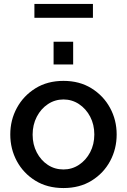

<svg xmlns="http://www.w3.org/2000/svg" viewBox="-20 -941 642 971"><path d="M301 10Q219 10 158.5 -27.5Q98 -65 65 -126.5Q32 -188 32 -261Q32 -334 65.5 -395.5Q99 -457 159.5 -494.5Q220 -532 301 -532Q382 -532 442.5 -494.5Q503 -457 536.5 -395.5Q570 -334 570 -261Q570 -188 537 -126.5Q504 -65 443.5 -27.5Q383 10 301 10ZM145 -260Q145 -210 166 -170Q187 -130 222 -107Q257 -84 301 -84Q344 -84 379.5 -107.5Q415 -131 436 -171Q457 -211 457 -261Q457 -311 436 -351Q415 -391 379.5 -414.5Q344 -438 301 -438Q258 -438 222.5 -414.5Q187 -391 166 -350.5Q145 -310 145 -260ZM251 -615V-730H350V-615ZM154 -851V-921H450V-851Z"/></svg>

Font: Raleway SemiBold
Style: Regular
Weight: 600
Designer: Matt McInerney, Pablo Impallari, Rodrigo Fuenzalida
Foundry: Matt McInerney, Pablo Impallari, Rodrigo Fuenzalida
Version: Version 4.026